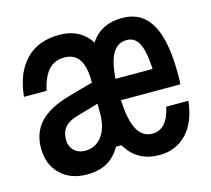

<svg xmlns="http://www.w3.org/2000/svg" viewBox="-94 -727 937 854"><g transform="rotate(-15 375.0 -300.0)"><path d="M540 16Q442 16 392 -62Q342 -140 342 -305Q342 -465 389 -540.5Q436 -616 536 -616Q596 -616 635 -582.5Q674 -549 693 -481Q712 -413 712 -307Q712 -296 711.5 -285.5Q711 -275 710 -264H410V-362H647L610 -305Q610 -382 602 -428Q594 -474 576.5 -495Q559 -516 530 -516Q498 -516 477 -493.5Q456 -471 446 -424Q436 -377 436 -305Q436 -230 446.5 -181Q457 -132 479 -108Q501 -84 534 -84Q568 -84 590.5 -108.5Q613 -133 624 -184H726Q715 -87 665.5 -35.5Q616 16 540 16ZM342 -376V-279L232 -247Q192 -236 173.5 -214Q155 -192 155 -158Q155 -127 174.5 -107.5Q194 -88 226 -88Q274 -88 303 -126.5Q332 -165 332 -229V-380Q332 -448 309.5 -480.5Q287 -513 242 -513Q197 -513 169.5 -483Q142 -453 128 -390H24Q35 -499 92 -557.5Q149 -616 246 -616Q333 -616 379.5 -556.5Q426 -497 426 -388V-100L402 -70H362Q337 -26 299.5 -5Q262 16 206 16Q130 16 84 -29.5Q38 -75 38 -150Q38 -222 82.5 -269Q127 -316 221 -342Z"/></g></svg>

Font: Martian Mono SemiExpanded
Style: Regular
Weight: 400
Width: 6
Monospace: yes
Designer: Roman Shamin
Foundry: Evil Martians
Version: Version 1.000